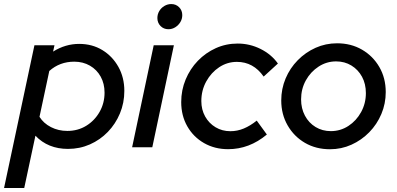

<svg xmlns="http://www.w3.org/2000/svg" viewBox="-60 -737 1986 961"><path d="M-39.7 204 112.3 -510.3H212.7L205.7 -478.7Q267 -517.3 336.3 -517.3Q401.3 -517.3 452 -486.5Q502.7 -455.7 532.5 -402.5Q562.3 -349.3 562.3 -282Q562.3 -222 540.3 -169.3Q518.3 -116.7 479.8 -76.8Q441.3 -37 390.2 -14.3Q339 8.3 280.3 8.3Q180.3 8.3 117.3 -57.7L61.3 204ZM277 -81.7Q329.7 -81.7 371.7 -107.5Q413.7 -133.3 438.5 -177Q463.3 -220.7 463.3 -273.3Q463.3 -318.3 444 -353.3Q424.7 -388.3 390.2 -408.3Q355.7 -428.3 311.7 -428.3Q239 -428.3 186.7 -381.7L137.7 -152.3Q157.7 -120 195 -100.8Q232.3 -81.7 277 -81.7Z M601.3 0 709.3 -510.3H810.3L702.3 0ZM783 -590.7Q759.3 -590.7 743.5 -606.8Q727.7 -623 727.7 -646.7Q727.7 -665.7 737.2 -681.7Q746.7 -697.7 762.8 -707.2Q779 -716.7 797 -716.7Q820.7 -716.7 836.5 -700.8Q852.3 -685 852.3 -661.3Q852.3 -642.3 842.8 -626.5Q833.3 -610.7 817.5 -600.7Q801.7 -590.7 783 -590.7Z M1081.7 9.7Q1014.7 9.7 961.3 -20.8Q908 -51.3 877.5 -104.7Q847 -158 847 -226Q847 -286 869.2 -339.2Q891.3 -392.3 930.3 -432.7Q969.3 -473 1020.3 -496Q1071.3 -519 1129.7 -519Q1190 -519 1244.2 -492Q1298.3 -465 1331 -419L1259.7 -353.7Q1208.3 -427.3 1125.7 -427.3Q1077.7 -427.3 1037.3 -400.7Q997 -374 972.3 -329.3Q947.7 -284.7 947.7 -231Q947.7 -188.3 966.8 -154Q986 -119.7 1019 -100Q1052 -80.3 1093.3 -80.3Q1127.7 -80.3 1160.2 -93.8Q1192.7 -107.3 1225 -133.3L1275.7 -63.7Q1188 9.7 1081.7 9.7Z M1591.7 10Q1521.5 10 1466.6 -21.8Q1411.7 -53.7 1379.7 -109.3Q1347.7 -164.8 1347.7 -234.2Q1347.7 -292.3 1369.5 -344.2Q1391.3 -396 1430.2 -435.5Q1469 -475 1519.5 -497.7Q1570 -520.3 1627 -520.3Q1697 -520.3 1751.8 -488.5Q1806.7 -456.7 1838.7 -401.5Q1870.7 -346.4 1870.7 -276Q1870.7 -218.2 1848.8 -166.4Q1827 -114.7 1788.2 -75Q1749.3 -35.3 1699 -12.7Q1648.7 10 1591.7 10ZM1596 -80.7Q1644 -80.7 1683.9 -106.7Q1723.8 -132.7 1747.6 -176.3Q1771.3 -219.8 1771.3 -271Q1771.3 -317 1752 -352.8Q1732.6 -388.5 1698.8 -409.1Q1665 -429.7 1622.3 -429.7Q1574.7 -429.7 1534.7 -403.7Q1494.7 -377.7 1470.8 -334.7Q1447 -291.7 1447 -239.4Q1447 -194.3 1466.3 -158Q1485.7 -121.7 1519.6 -101.2Q1553.5 -80.7 1596 -80.7Z"/></svg>

Font: Red Hat Display VF
Style: Italic
Weight: 300
Italic angle: -12°
Designer: Pentagram, MCKL
Foundry: Pentagram, MCKL
Version: Version 1.010